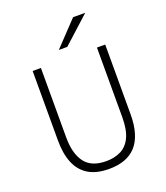

<svg xmlns="http://www.w3.org/2000/svg" viewBox="-165 -1033 998 1156"><g transform="rotate(-20 334.0 -454.5)"><path d="M334 12Q253 12 201.8 -19.2Q150.5 -50.5 126 -110Q101.5 -169.5 101.5 -253.5V-700H154.5V-255Q154.5 -152 196.5 -95Q238.5 -38 334 -38Q385.5 -38 426.2 -57.8Q467 -77.5 490.2 -124.8Q513.5 -172 513.5 -255V-700H566.5V-253.5Q566.5 -184.5 551 -134Q535.5 -83.5 505.8 -51.2Q476 -19 432.8 -3.5Q389.5 12 334 12ZM293 -765 441 -921H519L347 -765Z"/></g></svg>

Font: Overpass ExtraLight
Style: Regular
Weight: 250
Designer: Delve Withrington, Dave Bailey, Thomas Jockin
Foundry: Delve Fonts LLC
Version: Version 4.000